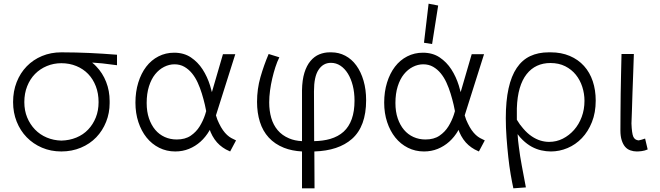

<svg xmlns="http://www.w3.org/2000/svg" viewBox="-20 -814 3580 1042"><path d="M313 8Q256 8 208 -12.5Q160 -33 125 -69Q90 -105 70.5 -154Q51 -203 51 -260Q51 -319 70.5 -368.5Q90 -418 125 -454Q160 -490 208 -510Q256 -530 313 -530Q314 -530 314 -530Q356 -530 392.5 -529Q429 -528 465 -526.5Q501 -525 538 -522.5Q575 -520 615 -517V-460Q588 -463 571.5 -465.5Q555 -468 535.5 -470Q516 -472 486 -474Q483 -474 480 -474Q492 -465 502 -454Q537 -418 556 -369.5Q575 -321 575 -266Q575 -263 575 -260Q575 -257 575 -254Q575 -201 556 -153Q537 -105 502.5 -69Q468 -33 419 -12.5Q370 8 313 8ZM313 -51Q357 -52 394.5 -67.5Q432 -83 458.5 -111Q485 -139 500 -176.5Q515 -214 515 -260Q515 -307 500 -346Q485 -385 458.5 -412.5Q432 -440 394.5 -455.5Q357 -471 313 -471Q271 -471 234 -455.5Q197 -440 170 -412.5Q143 -385 127.5 -346Q112 -307 112 -260Q112 -214 127.5 -176.5Q143 -139 170 -111Q197 -83 234 -67.5Q271 -52 313 -51Z M1229 8 1206 -3Q1188 -13 1172.5 -26.5Q1157 -40 1144.5 -58Q1132 -76 1123 -97Q1121 -103 1119 -109Q1118 -108 1117 -106Q1096 -70 1068 -45Q1040 -20 1005.5 -6Q971 8 931 8Q884 8 844 -12Q804 -32 775.5 -67.5Q747 -103 731 -151.5Q715 -200 715 -257Q715 -316 730.5 -366Q746 -416 773.5 -452Q801 -488 840 -508Q879 -528 925 -528Q978 -528 1016 -502.5Q1054 -477 1079.5 -437.5Q1105 -398 1120 -350Q1125 -332 1130 -314L1190 -520H1257L1152 -188Q1159 -163 1169 -144Q1179 -123 1190 -107.5Q1201 -92 1212.5 -81.5Q1224 -71 1235 -65L1261 -52ZM1093 -191Q1096 -201 1099 -211Q1096 -227 1092 -245Q1085 -275 1075.5 -306Q1066 -337 1053 -365.5Q1040 -394 1022 -416Q1004 -438 980.5 -451.5Q957 -465 927 -465Q898 -465 870.5 -451Q843 -437 822 -411Q801 -385 788.5 -345.5Q776 -306 776 -255Q776 -208 788.5 -171.5Q801 -135 822.5 -109.5Q844 -84 874 -70.5Q904 -57 939 -57Q985 -57 1015 -77.5Q1045 -98 1063.5 -128Q1082 -158 1093 -191Z M1619 208V8Q1564 5 1521 -12Q1471 -32 1438.5 -67.5Q1406 -103 1390.5 -152.5Q1375 -202 1375 -261Q1375 -331 1393.5 -395.5Q1412 -460 1438 -521L1496 -503Q1484 -479 1474.5 -449.5Q1465 -420 1457.5 -388Q1450 -356 1445.5 -322.5Q1441 -289 1441 -258Q1441 -213 1452 -174.5Q1463 -136 1487 -107.5Q1511 -79 1549 -63Q1579 -50 1619 -48V-324Q1620 -380 1632 -419Q1644 -458 1665 -483Q1686 -508 1713 -519Q1740 -530 1769 -530Q1771 -530 1774 -530Q1776 -530 1778 -530Q1819 -530 1854 -511.5Q1889 -493 1914 -458.5Q1939 -424 1953 -376Q1967 -328 1967 -270Q1967 -128 1890 -60Q1817 4 1686 8L1687 208ZM1708 -434Q1684 -397 1684 -319Q1684 -316 1684 -313L1685 -48Q1734 -49 1772 -60Q1816 -73 1845 -99.5Q1874 -126 1889 -168Q1904 -210 1904 -268Q1904 -312 1894.5 -349.5Q1885 -387 1868 -414.5Q1851 -442 1827.5 -457.5Q1804 -473 1776 -473Q1733 -473 1708 -434Z M2579 8 2556 -3Q2538 -13 2522.5 -26.5Q2507 -40 2494.5 -58Q2482 -76 2473 -97Q2471 -103 2469 -109Q2468 -108 2467 -106Q2446 -70 2418 -45Q2390 -20 2355.5 -6Q2321 8 2281 8Q2234 8 2194 -12Q2154 -32 2125.5 -67.5Q2097 -103 2081 -151.5Q2065 -200 2065 -257Q2065 -316 2080.5 -366Q2096 -416 2123.5 -452Q2151 -488 2190 -508Q2229 -528 2275 -528Q2328 -528 2366 -502.5Q2404 -477 2429.5 -437.5Q2455 -398 2470 -350Q2475 -332 2480 -314L2540 -520H2607L2502 -188Q2509 -163 2519 -144Q2529 -123 2540 -107.5Q2551 -92 2562.5 -81.5Q2574 -71 2585 -65L2611 -52ZM2358 -784 2325 -575 2281 -582 2306 -794ZM2443 -191Q2446 -201 2449 -211Q2446 -227 2442 -245Q2435 -275 2425.5 -306Q2416 -337 2403 -365.5Q2390 -394 2372 -416Q2354 -438 2330.5 -451.5Q2307 -465 2277 -465Q2248 -465 2220.5 -451Q2193 -437 2172 -411Q2151 -385 2138.5 -345.5Q2126 -306 2126 -255Q2126 -208 2138.5 -171.5Q2151 -135 2172.5 -109.5Q2194 -84 2224 -70.5Q2254 -57 2289 -57Q2335 -57 2365 -77.5Q2395 -98 2413.5 -128Q2432 -158 2443 -191Z M2766 208Q2759 176 2751.5 132.5Q2744 89 2738.5 38Q2733 -13 2729 -67Q2725 -121 2725 -173Q2725 -266 2740 -334Q2755 -402 2784.5 -445.5Q2814 -489 2857.5 -509.5Q2901 -530 2958 -530Q2960 -530 2963 -530Q2966 -530 2969 -530Q3026 -530 3072 -510.5Q3118 -491 3149.5 -456Q3181 -421 3197 -373Q3213 -325 3213 -268Q3213 -203 3192.5 -151.5Q3172 -100 3138 -64.5Q3104 -29 3060 -10.5Q3016 8 2970 8Q2944 8 2917.5 2Q2891 -4 2866 -17.5Q2841 -31 2817 -54Q2802 -68 2789 -86Q2791 -51 2796 -16Q2802 33 2812 86Q2822 139 2834 203ZM2785 -226Q2785 -210 2785 -195Q2785 -179 2785 -164Q2801 -137 2819 -117Q2842 -90 2866 -74Q2890 -58 2913.5 -51Q2937 -44 2960 -44Q3000 -44 3034.5 -61.5Q3069 -79 3095.5 -109Q3122 -139 3137 -179.5Q3152 -220 3152 -267Q3152 -306 3140 -343Q3128 -380 3105 -408.5Q3082 -437 3047.5 -454.5Q3013 -472 2967 -472Q2927 -472 2894.5 -457Q2862 -442 2838 -411.5Q2814 -381 2800.5 -335Q2787 -289 2785 -226Z M3436 8Q3418 8 3401 2Q3384 -4 3372.5 -17.5Q3361 -31 3354 -53Q3347 -75 3347 -106Q3347 -153 3347.5 -203Q3348 -253 3348.5 -305.5Q3349 -358 3350.5 -411.5Q3352 -465 3353 -521H3420Q3419 -474 3416.5 -418.5Q3414 -363 3412.5 -310Q3411 -257 3409.5 -213Q3408 -169 3407 -144Q3409 -90 3417 -72Q3425 -54 3446 -52Q3455 -54 3462.5 -56Q3470 -58 3481 -62L3495 -3Q3479 4 3463 6Q3447 8 3436 8Z"/></svg>

Font: Rising Sun Light
Style: Regular
Weight: 300
Designer: Matt McInerney, Pablo Impallari, Rodrigo Fuenzalida (Raleway font), Stephen Hutchings (Greek), Cristiano Sobral (main ch
Foundry: The Rising Sun Project Authors
Version: Version 4.327; ttfautohint (v1.8.4.7-5d5b-dirty)